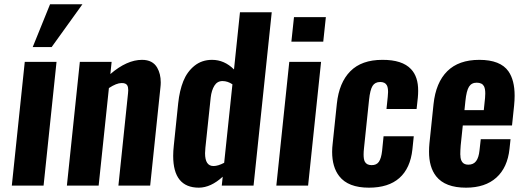

<svg xmlns="http://www.w3.org/2000/svg" viewBox="-20 -867 2446 897"><path d="M132.8 -647 213.9 -847.2H365.2L221.2 -647ZM35.2 0 95.7 -578.1H244.1L183.6 0Z M292.5 0 353 -578.1H501.5L495.6 -521Q572.8 -587.4 643.6 -587.4Q693.4 -587.4 714.4 -550.8Q731 -522 731 -481.9Q731 -470.7 729.5 -458.5L681.6 0H533.2L578.1 -430.7Q579.1 -438.5 579.1 -445.3Q579.1 -460 574.7 -467.8Q568.4 -479.5 547.9 -479Q524.4 -479 488.8 -455.6L440.9 0Z M909.2 9.8Q789.1 9.8 789.1 -138.7Q789.1 -161.1 792 -187L812.5 -384.8Q818.8 -443.8 836.4 -487.8Q854 -531.7 888.4 -559.6Q922.9 -587.4 970.7 -587.4Q1028.3 -587.4 1073.2 -542.5L1101.1 -809.6H1249.5L1164.6 0H1016.1L1020.5 -41.5Q965.3 9.3 909.2 9.8ZM977.5 -91.3Q998.5 -91.3 1027.3 -106.4L1065.9 -473.1Q1043.5 -488.3 1019.5 -488.3Q995.1 -488.3 981.7 -466.8Q968.3 -445.3 964.4 -411.6L939.5 -176.3Q938 -162.6 938 -150.9Q938 -91.3 977.5 -91.3Z M1271 0 1331.5 -578.1H1480L1419.4 0ZM1341.3 -672.4 1353.5 -787.1H1502.4L1490.2 -672.4Z M1703.6 9.8Q1606.4 9.8 1564.9 -43.9Q1531.7 -86.4 1531.7 -157.7Q1531.7 -176.3 1534.2 -196.3L1553.7 -382.3Q1564 -481 1616.7 -534.2Q1669.4 -587.4 1766.1 -587.4Q1859.4 -587.9 1900.4 -543.9Q1934.1 -508.3 1933.6 -442.4Q1933.6 -427.7 1932.1 -411.1L1926.3 -357.9H1785.6L1791.5 -414.6Q1793 -427.2 1793 -437Q1793 -458.5 1787.1 -468.8Q1778.8 -483.9 1756.3 -483.9Q1731.9 -483.9 1720.5 -465.6Q1709 -447.3 1704.1 -399.9L1680.7 -176.3Q1678.7 -158.7 1678.7 -145.5Q1678.7 -123 1684.1 -112.3Q1692.4 -95.7 1715.8 -95.5Q1739.3 -95.2 1750.2 -111.3Q1761.2 -127.4 1765.1 -162.1L1772 -230.5H1913.1L1906.7 -168.9Q1897 -80.6 1845.9 -35.4Q1794.9 9.8 1703.6 9.8Z M2157.2 9.8Q2059.6 9.8 2017.6 -43.5Q1983.9 -86.4 1984.4 -159.7Q1984.4 -177.7 1986.3 -197.3L2005.4 -380.4Q2016.1 -481.4 2069.6 -534.4Q2123 -587.4 2219.2 -587.4Q2317.9 -587.4 2355.5 -533.7Q2384.3 -492.2 2384.3 -419.9Q2384.3 -398.4 2381.8 -373.5L2372.1 -280.8H2142.1L2132.3 -187.5Q2130.4 -164.1 2130.4 -145.5Q2130.9 -143.1 2130.9 -141.1Q2130.9 -121.1 2139.9 -109.4Q2148.9 -97.7 2168 -97.7Q2191.9 -97.7 2204.3 -114.3Q2216.8 -130.9 2220.2 -164.6L2226.1 -216.8H2365.2L2360.4 -171.9Q2351.1 -84 2298.8 -37.1Q2246.6 9.8 2157.2 9.8ZM2149.9 -352.5H2240.2L2246.1 -409.2Q2247.1 -420.9 2247.1 -430.2Q2247.1 -452.1 2241.2 -463.9Q2232.4 -480.5 2207.8 -480.7Q2183.1 -481 2171.1 -461.9Q2159.2 -442.9 2154.3 -395Z"/></svg>

Font: Oswald
Style: Demi-Bold
Weight: 600
Designer: Vernon Adams
Foundry: Vernon Adams
Version: 3.0; ttfautohint (v0.94.23-7a4d-dirty) -l 8 -r 50 -G 200 -x 